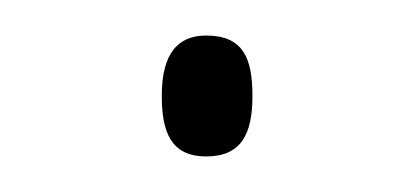

<svg xmlns="http://www.w3.org/2000/svg" viewBox="-20 -382 232 108"><path d="M71 -328C71 -308 76 -294 96 -294C116 -294 122 -307 122 -328C122 -349 117 -362 96 -362C76 -362 71 -346 71 -328Z"/></svg>

Font: Noto Sans Sinhala Condensed Thin
Style: Regular
Weight: 100
Width: 3
Designer: Jelle Bosma - Monotype Design Team
Foundry: Monotype Imaging Inc.
Version: Version 2.006